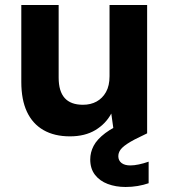

<svg xmlns="http://www.w3.org/2000/svg" viewBox="-20 -532 673 766"><path d="M259 12Q197 12 153.5 -13Q110 -38 87.5 -86Q65 -134 65 -205V-512H214V-222Q214 -168 238 -141Q262 -114 311 -114Q342 -114 365.5 -127Q389 -140 403 -165Q417 -190 417 -228V-512H567V0H435L424 -79Q402 -38 360.5 -13Q319 12 259 12ZM481 214Q442 214 410 202Q378 190 359 165.5Q340 141 340 104Q340 76 353.5 50Q367 24 400 -1Q433 -26 492 -50L535 -69L567 0L518 24Q482 43 467 58Q452 73 452 91Q452 108 464.5 118Q477 128 500 128Q515 128 534 124Q553 120 573 113V199Q553 206 529.5 210Q506 214 481 214Z"/></svg>

Font: DM Sans 12pt Black
Style: Regular
Weight: 900
Version: Version 4.004;gftools[0.9.30]